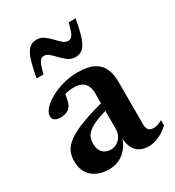

<svg xmlns="http://www.w3.org/2000/svg" viewBox="-167 -774 809 886"><g transform="rotate(-30 237.5 -331.0)"><path d="M299 -277.5 303 -238.5Q255 -226.5 224.8 -214.2Q194.5 -202 178 -189Q161.5 -176 155.2 -161.2Q149 -146.5 149 -128.5Q149 -95 165.5 -79Q182 -63 207 -63Q226 -63 241.2 -72.5Q256.5 -82 265.2 -98.2Q274 -114.5 274 -134.5V-326.5Q274 -359 256.5 -378.2Q239 -397.5 200.5 -397.5Q185 -397.5 167.5 -394Q150 -390.5 135.5 -384L155.5 -413.5Q153 -389.5 149.5 -372.2Q146 -355 142 -343.8Q138 -332.5 132 -326.5Q124.5 -317.5 110.5 -312.2Q96.5 -307 81.5 -307Q61.5 -307 50.5 -314.8Q39.5 -322.5 39.5 -336.5Q39.5 -356 57.8 -375.8Q76 -395.5 106.5 -412.2Q137 -429 174.5 -439Q212 -449 251 -449Q304.5 -449 335.8 -432.8Q367 -416.5 380.2 -387Q393.5 -357.5 393.5 -317V-90.5Q393.5 -77 397.2 -68Q401 -59 408.8 -54.8Q416.5 -50.5 427.5 -50.5Q438.5 -50.5 450.5 -54.2Q462.5 -58 475 -65.5V-37.5Q449.5 -13.5 421.5 -1Q393.5 11.5 368 11.5Q337 11.5 317 -1Q297 -13.5 287.5 -36.2Q278 -59 277.5 -90L281.5 -92.5Q273 -59 254.5 -35.8Q236 -12.5 210.8 -0.2Q185.5 12 155 12Q101 12 67 -17Q33 -46 33 -102.5Q33 -130.5 44.2 -153.5Q55.5 -176.5 84.2 -197Q113 -217.5 165.2 -237.2Q217.5 -257 299 -277.5ZM368.5 -669.5Q358 -610 346.5 -576Q335 -542 319.2 -528Q303.5 -514 279.5 -514Q259 -514 242.2 -525.8Q225.5 -537.5 211 -553Q196.5 -568.5 183 -580.5Q169.5 -592.5 155 -592.5Q145.5 -592.5 138.2 -586.5Q131 -580.5 124.5 -564.8Q118 -549 111 -519H74Q85 -579 96.2 -612.8Q107.5 -646.5 123.5 -660.5Q139.5 -674.5 163 -674.5Q183.5 -674.5 200.2 -662.8Q217 -651 231.5 -635.5Q246 -620 259.5 -608Q273 -596 287.5 -596Q297.5 -596 304.8 -602Q312 -608 318.2 -624Q324.5 -640 331.5 -669.5Z"/></g></svg>

Font: Newsreader 24pt SemiBold
Style: Regular
Weight: 600
Designer: Hugues Gentile
Foundry: Production Type
Version: Version 1.003